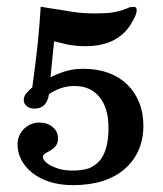

<svg xmlns="http://www.w3.org/2000/svg" viewBox="-20 -537 486 572"><path d="M194.8 -28.8Q224.1 -28.8 245.1 -35.6Q265.6 -44.4 278.8 -60.5Q291.5 -77.1 297.4 -101.1Q303.2 -125.5 303.2 -155.8Q303.2 -215.3 276.4 -248Q249.5 -280.8 202.1 -280.8Q180.2 -280.8 161.6 -274.4Q144 -268.1 126 -256.8Q119.6 -213.4 82.5 -213.4Q68.4 -213.4 59.6 -220.7Q50.8 -228 50.8 -239.3Q50.8 -248.5 56.6 -256.8Q62.5 -264.6 76.2 -276.9Q85.9 -347.2 92.3 -406.2Q98.1 -465.8 101.1 -514.2V-515.6V-517.1L102.5 -516.6H104Q134.3 -511.2 156.2 -508.3Q178.7 -504.4 196.5 -501.7Q214.4 -499 230.5 -498Q246.6 -497.1 265.6 -497.1Q282.7 -497.1 295.4 -498Q308.1 -498.5 319.8 -500.7Q331.5 -502.9 342.8 -506.3Q354 -509.8 367.2 -515.6Q370.6 -516.1 373.5 -516.1Q377 -516.6 378.9 -516.6Q387.7 -516.6 387.2 -506.3Q387.2 -501 384.8 -493.7Q382.3 -486.8 375.5 -474.6Q356.4 -437.5 321 -418.5Q285.6 -399.4 234.4 -399.4Q223.1 -399.4 212.4 -400.1Q201.7 -400.9 190.7 -402.6Q179.7 -404.3 167 -407.7Q155.8 -410.2 141.1 -414.1L130.4 -306.6Q143.6 -313.5 155.3 -317.9Q168.9 -323.2 180.9 -326.4Q192.9 -329.6 204.8 -330.8Q216.8 -332 229.5 -332Q270.5 -332 303.2 -319.8Q335.4 -308.1 358.6 -285.6Q381.8 -263.2 394.5 -231.9Q407.2 -200.7 407.2 -162.6Q407.2 -122.1 392.6 -89.1Q377.9 -56.2 350.8 -33Q323.7 -9.8 285.6 2.4Q246.6 14.6 197.3 14.6Q159.2 14.6 128.4 4.9Q98.1 -4.9 76.9 -21.5Q55.7 -38.1 43.9 -60.1Q32.2 -82 32.2 -107.4Q32.2 -120.6 37.4 -132.6Q42.5 -144.5 51.3 -153.1Q60.1 -161.6 71.8 -166.7Q83.5 -171.9 96.7 -171.9Q121.1 -171.9 136.7 -158.7Q152.8 -145 152.8 -126Q152.8 -110.8 146 -102.1Q139.2 -92.8 120.1 -83Q107.9 -76.7 107.9 -69.8Q107.9 -63 114.7 -55.7Q122.1 -48.3 134.3 -42.2Q146.5 -36.1 162.1 -32.2Q178.2 -28.8 194.8 -28.8Z"/></svg>

Font: RIT Rachana
Style: Bold
Weight: 700
Designer: Hussain KH
Version: 1.5.2